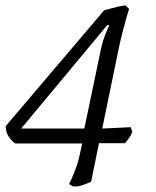

<svg xmlns="http://www.w3.org/2000/svg" viewBox="-20 -584 575 708"><path d="M254 104Q251 104 245 101Q239 98 235 94Q242 81 254 51.5Q266 22 273 -9L283 -55H36Q25 -62 13 -79Q1 -96 1 -119L364 -546Q372 -548 386 -552Q400 -556 415.5 -559.5Q431 -563 443 -564L456 -551Q452 -539 446.5 -519.5Q441 -500 434 -473.5Q427 -447 419 -411L357 -110L462 -115L468 -98Q464 -86 455.5 -74.5Q447 -63 441 -56H345L316 86Q309 89 298.5 93.5Q288 98 276.5 101Q265 104 254 104ZM58 -110H291L352 -402Q357 -427 366.5 -452Q376 -477 383 -490L376 -492Z"/></svg>

Font: Texturina 12pt ExtraLight
Style: Italic
Weight: 250
Italic angle: -11°
Designer: Guillermo Torres Carreño
Foundry: Omnibus-Type
Version: Version 1.002